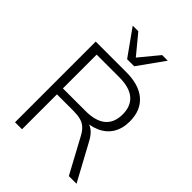

<svg xmlns="http://www.w3.org/2000/svg" viewBox="-262 -1061 1186 1186"><g transform="rotate(45 330.5 -468.0)"><path d="M92 0V-705H358Q470 -705 530 -653Q590 -601 590 -505Q590 -443 563 -398.5Q536 -354 483.5 -331Q431 -308 358 -308L369 -321H383Q421 -321 449.5 -301Q478 -281 501 -236L629 0H562L440 -226Q423 -258 403.5 -275Q384 -292 358 -298.5Q332 -305 296 -305H153V0ZM153 -357H350Q439 -357 483.5 -394.5Q528 -432 528 -505Q528 -577 483.5 -614.5Q439 -652 350 -652H153ZM306 -765 184 -936H233L337 -810L441 -936H490L368 -765Z"/></g></svg>

Font: Nunito Sans 12pt ExtraLight Light
Style: Regular
Weight: 300
Version: Version 3.101;gftools[0.9.27]